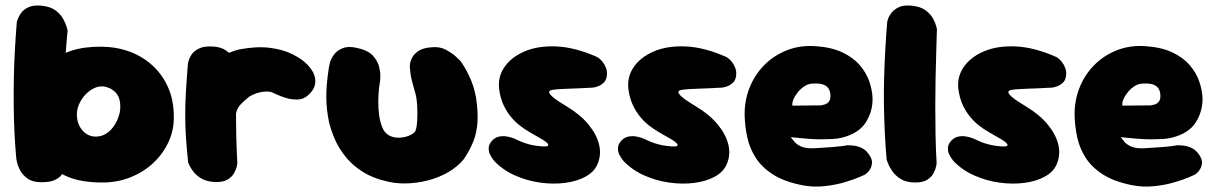

<svg xmlns="http://www.w3.org/2000/svg" viewBox="-20 -671 4479 707"><path d="M357 1Q281 1 231 -19.5Q181 -40 153.5 -75Q126 -110 114.5 -155Q103 -200 103 -250Q103 -314 118.5 -361.5Q134 -409 165.5 -439.5Q197 -470 245 -485Q293 -500 357 -499Q412 -498 459.5 -480Q507 -462 543 -428.5Q579 -395 599.5 -348Q620 -301 620 -242Q621 -192 600.5 -148Q580 -104 544 -70.5Q508 -37 460 -18Q412 1 357 1ZM132 0Q100 0 81.5 -13.5Q63 -27 54 -44Q45 -61 42.5 -74Q40 -87 40 -87Q36 -131 33.5 -179.5Q31 -228 30.5 -280Q30 -332 31 -385Q32 -438 35 -490Q38 -542 42 -591Q42 -591 45.5 -601Q49 -611 58 -623.5Q67 -636 85 -644.5Q103 -653 133 -650Q165 -647 184 -633Q203 -619 212.5 -601.5Q222 -584 225.5 -571.5Q229 -559 229 -559Q225 -519 221.5 -468.5Q218 -418 214.5 -362.5Q211 -307 209 -249.5Q207 -192 207 -136.5Q207 -81 210 -32Q210 -32 204 -24Q198 -16 181.5 -8Q165 0 132 0ZM332 -168Q352 -168 368.5 -177.5Q385 -187 397 -203.5Q409 -220 416 -239.5Q423 -259 423 -278Q423 -308 411 -324Q399 -340 383 -346.5Q367 -353 355 -353Q339 -353 323 -344.5Q307 -336 293.5 -321.5Q280 -307 271.5 -288Q263 -269 263 -249Q263 -228 271.5 -209.5Q280 -191 296 -179.5Q312 -168 332 -168Z M754 -40Q729 -38 715.5 -54.5Q702 -71 696.5 -93.5Q691 -116 690 -133.5Q689 -151 689 -151Q681 -184 678.5 -203Q676 -222 677 -232.5Q678 -243 679.5 -250Q681 -257 681 -266Q685 -325 710 -371.5Q735 -418 775 -448Q815 -478 861 -489Q924 -501 972.5 -495Q1021 -489 1055.5 -472Q1090 -455 1110 -435Q1110 -435 1116 -428.5Q1122 -422 1129.5 -410.5Q1137 -399 1140 -384Q1143 -369 1138 -353Q1133 -337 1114 -320Q1098 -305 1075.5 -304.5Q1053 -304 1032.5 -310.5Q1012 -317 998 -323.5Q984 -330 984 -330Q972 -336 948 -333Q924 -330 899 -316Q882 -303 867 -287.5Q852 -272 849 -252Q847 -231 845 -212Q843 -193 842 -175Q841 -157 841 -137Q841 -117 842 -93Q842 -93 835 -81Q828 -69 809 -56.5Q790 -44 754 -40ZM767 -1Q740 -3 722 -13.5Q704 -24 693 -38Q682 -52 677.5 -62Q673 -72 673 -72Q667 -126 664.5 -168Q662 -210 662 -248.5Q662 -287 664.5 -332Q667 -377 672 -437Q672 -437 674.5 -447Q677 -457 685 -469.5Q693 -482 711 -491.5Q729 -501 759 -500Q792 -499 811 -486Q830 -473 839.5 -456.5Q849 -440 852 -427.5Q855 -415 855 -415Q852 -367 850.5 -328Q849 -289 849 -251Q849 -213 850 -169.5Q851 -126 854 -70Q854 -70 852 -59Q850 -48 842 -33.5Q834 -19 816.5 -9Q799 1 767 -1Z M1390 -7Q1368 -12 1340 -25Q1312 -38 1283.5 -62Q1255 -86 1231 -124Q1207 -162 1192 -219Q1182 -267 1181.5 -312Q1181 -357 1191 -422Q1191 -422 1194 -436.5Q1197 -451 1208 -467.5Q1219 -484 1242 -493.5Q1265 -503 1305 -492Q1339 -483 1355 -464Q1371 -445 1376 -425Q1381 -405 1380.5 -390.5Q1380 -376 1380 -376Q1371 -326 1373.5 -274.5Q1376 -223 1393 -191Q1403 -176 1418.5 -169.5Q1434 -163 1452 -164Q1470 -165 1485 -171Q1500 -177 1508 -186Q1514 -195 1516 -223.5Q1518 -252 1516 -284Q1514 -316 1507 -336Q1501 -358 1497 -373Q1493 -388 1491.5 -400.5Q1490 -413 1489 -426Q1489 -426 1490 -436Q1491 -446 1498 -459.5Q1505 -473 1522 -484Q1539 -495 1570 -497Q1600 -500 1623.5 -487Q1647 -474 1661 -460.5Q1675 -447 1675 -447Q1689 -429 1707 -392.5Q1725 -356 1733 -311Q1741 -257 1738 -218.5Q1735 -180 1722.5 -149Q1710 -118 1688 -85Q1665 -57 1630.5 -37Q1596 -17 1555 -6.5Q1514 4 1471.5 4.5Q1429 5 1390 -7Z M1957 -134Q1999 -128 1999 -137Q1999 -146 1964 -165Q1948 -174 1930 -184.5Q1912 -195 1894.5 -208.5Q1877 -222 1862 -240Q1847 -258 1835.5 -281.5Q1824 -305 1819 -336Q1811 -383 1835.5 -421Q1860 -459 1910 -481Q1960 -503 2029 -500Q2098 -497 2179 -461Q2179 -461 2185.5 -456.5Q2192 -452 2199.5 -442.5Q2207 -433 2212 -419.5Q2217 -406 2214 -388Q2211 -374 2202.5 -366Q2194 -358 2184 -354Q2174 -350 2166.5 -349Q2159 -348 2159 -348Q2159 -348 2155 -348Q2151 -348 2144 -347.5Q2137 -347 2126.5 -346.5Q2116 -346 2103.5 -345.5Q2091 -345 2076 -344.5Q2061 -344 2044 -343Q2025 -342 2013.5 -340Q2002 -338 2002 -331.5Q2002 -325 2017 -312.5Q2032 -300 2067 -279Q2117 -249 2147 -212.5Q2177 -176 2186 -138.5Q2195 -101 2180 -66Q2168 -38 2136 -20.5Q2104 -3 2060.5 2.5Q2017 8 1969.5 1.5Q1922 -5 1877.5 -24.5Q1833 -44 1801 -77Q1801 -77 1795.5 -84Q1790 -91 1784.5 -102Q1779 -113 1779.5 -126.5Q1780 -140 1792 -153Q1803 -165 1817.5 -168Q1832 -171 1846 -168.5Q1860 -166 1869 -162.5Q1878 -159 1878 -159Q1878 -159 1884 -156Q1890 -153 1901 -148.5Q1912 -144 1926.5 -140Q1941 -136 1957 -134Z M2433 -134Q2475 -128 2475 -137Q2475 -146 2440 -165Q2424 -174 2406 -184.5Q2388 -195 2370.5 -208.5Q2353 -222 2338 -240Q2323 -258 2311.5 -281.5Q2300 -305 2295 -336Q2287 -383 2311.5 -421Q2336 -459 2386 -481Q2436 -503 2505 -500Q2574 -497 2655 -461Q2655 -461 2661.5 -456.5Q2668 -452 2675.5 -442.5Q2683 -433 2688 -419.5Q2693 -406 2690 -388Q2687 -374 2678.5 -366Q2670 -358 2660 -354Q2650 -350 2642.5 -349Q2635 -348 2635 -348Q2635 -348 2631 -348Q2627 -348 2620 -347.5Q2613 -347 2602.5 -346.5Q2592 -346 2579.5 -345.5Q2567 -345 2552 -344.5Q2537 -344 2520 -343Q2501 -342 2489.5 -340Q2478 -338 2478 -331.5Q2478 -325 2493 -312.5Q2508 -300 2543 -279Q2593 -249 2623 -212.5Q2653 -176 2662 -138.5Q2671 -101 2656 -66Q2644 -38 2612 -20.5Q2580 -3 2536.5 2.5Q2493 8 2445.5 1.5Q2398 -5 2353.5 -24.5Q2309 -44 2277 -77Q2277 -77 2271.5 -84Q2266 -91 2260.5 -102Q2255 -113 2255.5 -126.5Q2256 -140 2268 -153Q2279 -165 2293.5 -168Q2308 -171 2322 -168.5Q2336 -166 2345 -162.5Q2354 -159 2354 -159Q2354 -159 2360 -156Q2366 -153 2377 -148.5Q2388 -144 2402.5 -140Q2417 -136 2433 -134Z M2934 11Q2868 -2 2826.5 -28.5Q2785 -55 2762.5 -90.5Q2740 -126 2731.5 -166Q2723 -206 2722 -246Q2721 -299 2739.5 -346.5Q2758 -394 2793 -430Q2828 -466 2876.5 -485.5Q2925 -505 2983 -501Q3042 -497 3082 -478Q3122 -459 3146 -431Q3170 -403 3181 -371Q3192 -339 3193 -309Q3194 -262 3168.5 -221Q3143 -180 3080 -164Q3064 -160 3044 -159Q3024 -158 3003 -158Q2982 -158 2962 -159.5Q2942 -161 2926.5 -162.5Q2911 -164 2901.5 -165Q2892 -166 2892 -166Q2896 -161 2904 -150.5Q2912 -140 2929 -132Q2946 -124 2976 -125Q3015 -127 3039 -129Q3063 -131 3076 -132.5Q3089 -134 3093.5 -135Q3098 -136 3098 -136Q3098 -136 3106.5 -136Q3115 -136 3128.5 -134Q3142 -132 3156 -124.5Q3170 -117 3180 -102Q3192 -85 3191 -71.5Q3190 -58 3184 -48Q3178 -38 3171.5 -33Q3165 -28 3165 -28Q3165 -28 3144.5 -19Q3124 -10 3090.5 0Q3057 10 3016 14.5Q2975 19 2934 11ZM2898 -282 3001 -283Q3001 -283 3004.5 -283.5Q3008 -284 3014 -285.5Q3020 -287 3025.5 -290.5Q3031 -294 3034.5 -300.5Q3038 -307 3038 -317Q3038 -333 3031.5 -344Q3025 -355 3010.5 -360Q2996 -365 2970 -363Q2955 -362 2941.5 -353Q2928 -344 2917.5 -331Q2907 -318 2901.5 -304.5Q2896 -291 2898 -282Z M3350 1Q3318 1 3297.5 -11.5Q3277 -24 3265.5 -41Q3254 -58 3249.5 -70.5Q3245 -83 3245 -83Q3241 -126 3238.5 -175.5Q3236 -225 3235 -277.5Q3234 -330 3235.5 -383.5Q3237 -437 3240 -489.5Q3243 -542 3247 -591Q3247 -591 3250 -601Q3253 -611 3262.5 -623.5Q3272 -636 3289.5 -644.5Q3307 -653 3337 -650Q3369 -647 3387.5 -633.5Q3406 -620 3415 -604Q3424 -588 3427 -576Q3430 -564 3430 -564Q3429 -526 3427.5 -479.5Q3426 -433 3425 -382Q3424 -331 3424 -277.5Q3424 -224 3425 -171Q3426 -118 3429 -69Q3429 -69 3427 -58.5Q3425 -48 3418 -34Q3411 -20 3395 -9.5Q3379 1 3350 1Z M3648 -134Q3690 -128 3690 -137Q3690 -146 3655 -165Q3639 -174 3621 -184.5Q3603 -195 3585.5 -208.5Q3568 -222 3553 -240Q3538 -258 3526.5 -281.5Q3515 -305 3510 -336Q3502 -383 3526.5 -421Q3551 -459 3601 -481Q3651 -503 3720 -500Q3789 -497 3870 -461Q3870 -461 3876.5 -456.5Q3883 -452 3890.5 -442.5Q3898 -433 3903 -419.5Q3908 -406 3905 -388Q3902 -374 3893.5 -366Q3885 -358 3875 -354Q3865 -350 3857.5 -349Q3850 -348 3850 -348Q3850 -348 3846 -348Q3842 -348 3835 -347.5Q3828 -347 3817.5 -346.5Q3807 -346 3794.5 -345.5Q3782 -345 3767 -344.5Q3752 -344 3735 -343Q3716 -342 3704.5 -340Q3693 -338 3693 -331.5Q3693 -325 3708 -312.5Q3723 -300 3758 -279Q3808 -249 3838 -212.5Q3868 -176 3877 -138.5Q3886 -101 3871 -66Q3859 -38 3827 -20.5Q3795 -3 3751.5 2.5Q3708 8 3660.5 1.5Q3613 -5 3568.5 -24.5Q3524 -44 3492 -77Q3492 -77 3486.5 -84Q3481 -91 3475.5 -102Q3470 -113 3470.5 -126.5Q3471 -140 3483 -153Q3494 -165 3508.5 -168Q3523 -171 3537 -168.5Q3551 -166 3560 -162.5Q3569 -159 3569 -159Q3569 -159 3575 -156Q3581 -153 3592 -148.5Q3603 -144 3617.5 -140Q3632 -136 3648 -134Z M4149 11Q4083 -2 4041.5 -28.5Q4000 -55 3977.5 -90.5Q3955 -126 3946.5 -166Q3938 -206 3937 -246Q3936 -299 3954.5 -346.5Q3973 -394 4008 -430Q4043 -466 4091.5 -485.5Q4140 -505 4198 -501Q4257 -497 4297 -478Q4337 -459 4361 -431Q4385 -403 4396 -371Q4407 -339 4408 -309Q4409 -262 4383.5 -221Q4358 -180 4295 -164Q4279 -160 4259 -159Q4239 -158 4218 -158Q4197 -158 4177 -159.5Q4157 -161 4141.5 -162.5Q4126 -164 4116.5 -165Q4107 -166 4107 -166Q4111 -161 4119 -150.5Q4127 -140 4144 -132Q4161 -124 4191 -125Q4230 -127 4254 -129Q4278 -131 4291 -132.5Q4304 -134 4308.5 -135Q4313 -136 4313 -136Q4313 -136 4321.5 -136Q4330 -136 4343.5 -134Q4357 -132 4371 -124.5Q4385 -117 4395 -102Q4407 -85 4406 -71.5Q4405 -58 4399 -48Q4393 -38 4386.5 -33Q4380 -28 4380 -28Q4380 -28 4359.5 -19Q4339 -10 4305.5 0Q4272 10 4231 14.5Q4190 19 4149 11ZM4113 -282 4216 -283Q4216 -283 4219.5 -283.5Q4223 -284 4229 -285.5Q4235 -287 4240.5 -290.5Q4246 -294 4249.5 -300.5Q4253 -307 4253 -317Q4253 -333 4246.5 -344Q4240 -355 4225.5 -360Q4211 -365 4185 -363Q4170 -362 4156.5 -353Q4143 -344 4132.5 -331Q4122 -318 4116.5 -304.5Q4111 -291 4113 -282Z"/></svg>

Font: Sour Gummy Black
Style: Regular
Weight: 900
Version: Version 1.000